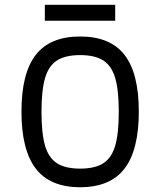

<svg xmlns="http://www.w3.org/2000/svg" viewBox="-20 -769 672 805"><path d="M70 -301Q70 -462 130 -539Q190 -616 316 -616Q442 -616 502 -539Q562 -462 562 -301Q562 -140 502 -62Q442 16 316 16Q190 16 130 -62Q70 -140 70 -301ZM478 -300Q478 -391 463 -442Q448 -493 413 -515.5Q378 -538 316 -538Q254 -538 219 -515.5Q184 -493 169 -442Q154 -391 154 -300Q154 -209 169 -158Q184 -107 219 -84.5Q254 -62 316 -62Q378 -62 413 -84.5Q448 -107 463 -158Q478 -209 478 -300ZM463 -749V-682H168V-749Z"/></svg>

Font: Farro Light
Style: Regular
Weight: 300
Designer: Aceler Chua
Foundry: Grayscale Limited
Version: Version 1.101